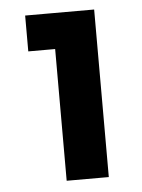

<svg xmlns="http://www.w3.org/2000/svg" viewBox="-43 -528 415 563"><g transform="rotate(-5 165.0 -246.5)"><path d="M130.9 0V-493.2H254.9V0ZM51.8 -387.7V-493.2H254.9V-387.7Z"/></g></svg>

Font: Sen
Style: Bold
Weight: 700
Designer: Kosal Sen, Philatype
Foundry: Philatype
Version: Version 2.000;gftools[0.9.31]